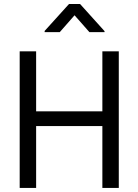

<svg xmlns="http://www.w3.org/2000/svg" viewBox="-20 -927 683 947"><path d="M484.9 -673.8V-377.9H158.2V-673.8H77.1V0H158.2V-305.2H484.9V0H565.9V-673.8ZM495.6 -773.4 375 -907.2H320.3L200.2 -774.4V-768.6H274.9L347.7 -851.6L420.9 -768.6H495.6Z"/></svg>

Font: FAU Chimera
Style: Regular
Weight: 400
Version: Version 1.002;hotconv 1.0.117;makeotfexe 2.5.65602